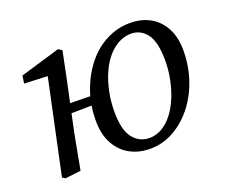

<svg xmlns="http://www.w3.org/2000/svg" viewBox="-90 -628 908 776"><g transform="rotate(-20 364.0 -240.0)"><path d="M73 8 60 0 150 -423 167 -404 46 -409 51 -442 222 -493 238 -483 213 -361 182 -216Q170 -162 160 -108Q150 -54 140 0ZM124 -230 133 -272 323 -269 317 -233ZM436 13Q388 13 350 -7.5Q312 -28 289.5 -68.5Q267 -109 267 -167Q267 -235 287.5 -293.5Q308 -352 344 -397.5Q380 -443 428.5 -468Q477 -493 531 -493Q580 -493 617 -472.5Q654 -452 675.5 -412.5Q697 -373 697 -315Q697 -250 677 -190.5Q657 -131 621 -85.5Q585 -40 537.5 -13.5Q490 13 436 13ZM448 -29Q477 -29 502.5 -44Q528 -59 548.5 -85.5Q569 -112 583.5 -147Q598 -182 606 -222Q614 -262 614 -302Q614 -382 588 -416.5Q562 -451 520 -451Q492 -451 466 -437Q440 -423 418.5 -397.5Q397 -372 382 -337.5Q367 -303 358.5 -262Q350 -221 350 -177Q350 -98 377.5 -63.5Q405 -29 448 -29Z"/></g></svg>

Font: Source Serif 4 18pt
Style: Italic
Weight: 400
Italic angle: -12°
Designer: Frank Grießhammer
Foundry: Adobe Systems Incorporated
Version: Version 4.004;hotconv 1.0.116;makeotfexe 2.5.65601